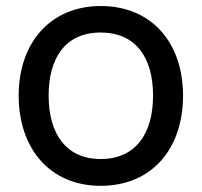

<svg xmlns="http://www.w3.org/2000/svg" viewBox="-20 -598 666 634"><path d="M312.5 15.6C480.2 15.6 584.4 -105.2 584.4 -282.3C584.4 -456.3 481.3 -578.1 312.5 -578.1C147.9 -578.1 41.7 -458.3 41.7 -282.3C41.7 -107.3 144.8 15.6 312.5 15.6ZM485.4 -282.3C485.4 -158.3 429.2 -72.9 312.5 -72.9C199 -72.9 140.6 -155.2 140.6 -282.3C140.6 -405.2 194.8 -490.6 312.5 -490.6C428.1 -490.6 485.4 -408.3 485.4 -282.3Z"/></svg>

Font: Manrope3 Medium
Style: Regular
Weight: 500
Width: 4
Designer: Mikhail Sharanda
Foundry: Mikhail Sharanda
Version: Version 3.000;PS 003.000;hotconv 1.0.88;makeotf.lib2.5.64775